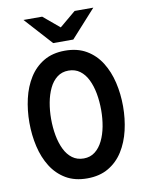

<svg xmlns="http://www.w3.org/2000/svg" viewBox="-99 -991 815 1072"><g transform="rotate(-10 308.0 -454.5)"><path d="M308 12Q237.5 12 187.2 -17.8Q137 -47.5 105 -98.5Q73 -149.5 58 -214.5Q43 -279.5 43 -350Q43 -420.5 58 -485.5Q73 -550.5 105 -601.5Q137 -652.5 187.2 -682.2Q237.5 -712 308 -712Q378.5 -712 429 -682.2Q479.5 -652.5 511.5 -601.5Q543.5 -550.5 558.8 -485.5Q574 -420.5 574 -350Q574 -279.5 558.8 -214.5Q543.5 -149.5 511.5 -98.5Q479.5 -47.5 429 -17.8Q378.5 12 308 12ZM308 -101Q345 -101 372 -122Q399 -143 416.2 -178.5Q433.5 -214 441.8 -258.5Q450 -303 450 -350Q450 -400 441.8 -444.8Q433.5 -489.5 416.5 -524.2Q399.5 -559 372.5 -579Q345.5 -599 308 -599Q270.5 -599 243.5 -578.2Q216.5 -557.5 199.5 -522Q182.5 -486.5 174.2 -442Q166 -397.5 166 -350Q166 -300.5 174.2 -255.8Q182.5 -211 199.5 -176Q216.5 -141 243.5 -121Q270.5 -101 308 -101ZM251 -765 110 -921H216L308 -844L400 -921H506L365 -765Z"/></g></svg>

Font: Overpass Mono
Style: Bold
Weight: 700
Monospace: yes
Designer: Delve Withrington, Dave Bailey
Foundry: Delve Fonts LLC
Version: Version 4.000